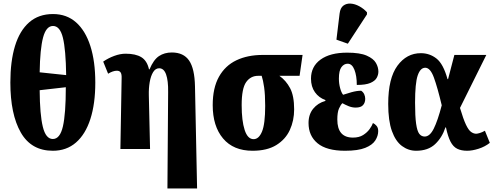

<svg xmlns="http://www.w3.org/2000/svg" viewBox="-20 -849 2821 1094"><path d="M281 10Q158 10 98.5 -94Q39 -198 39 -379Q39 -500 65.5 -587Q92 -674 146 -721.5Q200 -769 282 -769Q360 -769 413.5 -721.5Q467 -674 495 -586.5Q523 -499 523 -378Q523 -258 495 -171Q467 -84 413 -37Q359 10 281 10ZM357 -421Q355 -566 338.5 -633.5Q322 -701 282 -701Q243 -701 225.5 -635.5Q208 -570 206 -437ZM281 -57Q322 -57 338.5 -129Q355 -201 355 -352L206 -335Q207 -196 224 -126.5Q241 -57 281 -57Z M934 225 938 -325Q939 -389 926.5 -424.5Q914 -460 887 -460Q866 -460 852.5 -438Q839 -416 833 -381Q827 -346 828 -306L835 0H666L673 -403Q674 -426 667.5 -436Q661 -446 646 -446Q624 -446 596 -429L568 -498Q597 -518 631 -530.5Q665 -543 696 -543Q753 -543 785.5 -523Q818 -503 829 -454H832Q855 -509 886 -529.5Q917 -550 959 -550Q1026 -550 1057.5 -504Q1089 -458 1091 -357L1103 225Z M1419 10Q1310 10 1251 -60Q1192 -130 1192 -250Q1192 -348 1227.5 -411.5Q1263 -475 1327 -505.5Q1391 -536 1477 -536H1704L1687 -417H1572Q1610 -390 1633 -346.5Q1656 -303 1656 -226Q1656 -162 1631.5 -108.5Q1607 -55 1554.5 -22.5Q1502 10 1419 10ZM1425 -56Q1455 -56 1473 -99.5Q1491 -143 1491 -246Q1491 -310 1485 -351.5Q1479 -393 1471 -417H1451Q1408 -417 1382.5 -381Q1357 -345 1357 -250Q1357 -161 1374 -108.5Q1391 -56 1425 -56Z M1946 10Q1841 10 1789.5 -32.5Q1738 -75 1738 -148Q1738 -197 1764.5 -229.5Q1791 -262 1834 -274V-279Q1797 -292 1774.5 -323.5Q1752 -355 1752 -401Q1752 -470 1806.5 -509.5Q1861 -549 1958 -549Q2031 -549 2069.5 -532Q2108 -515 2122 -490.5Q2136 -466 2136 -441Q2136 -423 2126.5 -405.5Q2117 -388 2090.5 -376.5Q2064 -365 2013 -365Q2013 -417 1999.5 -451.5Q1986 -486 1961 -486Q1940 -486 1925.5 -466.5Q1911 -447 1911 -401Q1911 -373 1918 -347Q1925 -321 1935 -309Q1952 -315 1982.5 -323.5Q2013 -332 2038 -332Q2050 -324 2055.5 -311.5Q2061 -299 2061 -286Q2061 -264 2048.5 -250Q2036 -236 2007 -236Q1986 -236 1966.5 -244Q1947 -252 1931 -261Q1921 -252 1911.5 -230.5Q1902 -209 1902 -168Q1902 -65 1991 -65Q2026 -65 2049 -79.5Q2072 -94 2086 -113.5Q2100 -133 2105 -148Q2116 -143 2125.5 -132Q2135 -121 2135 -102Q2135 -75 2118.5 -49Q2102 -23 2061 -6.5Q2020 10 1946 10ZM1962 -600 1897 -623 1915 -772Q1919 -804 1936.5 -817Q1954 -830 1978 -828.5Q2002 -827 2027 -813.5Q2052 -800 2071 -779V-767Z M2351 10Q2307 10 2270.5 -17Q2234 -44 2213 -102.5Q2192 -161 2192 -257Q2192 -403 2244.5 -474.5Q2297 -546 2378 -546Q2428 -546 2467 -515.5Q2506 -485 2530 -398H2533L2569 -536H2751L2601 -234Q2620 -170 2635 -138.5Q2650 -107 2664.5 -97Q2679 -87 2693 -87Q2700 -87 2713.5 -91Q2727 -95 2743 -104L2771 -35Q2743 -13 2707 -1.5Q2671 10 2642 10Q2608 10 2585 -1.5Q2562 -13 2547 -42Q2532 -71 2521 -123H2518Q2499 -65 2459 -27.5Q2419 10 2351 10ZM2400 -71Q2429 -71 2451.5 -116Q2474 -161 2497 -249Q2473 -350 2452.5 -406.5Q2432 -463 2403 -463Q2375 -463 2360 -419Q2345 -375 2345 -264Q2345 -186 2351 -144Q2357 -102 2369 -86.5Q2381 -71 2400 -71Z"/></svg>

Font: Noto Serif ExtraCondensed Black
Style: Regular
Weight: 900
Width: 2
Designer: Monotype Design Team
Foundry: Monotype Imaging Inc.
Version: Version 2.015; ttfautohint (v1.8.4.7-5d5b)